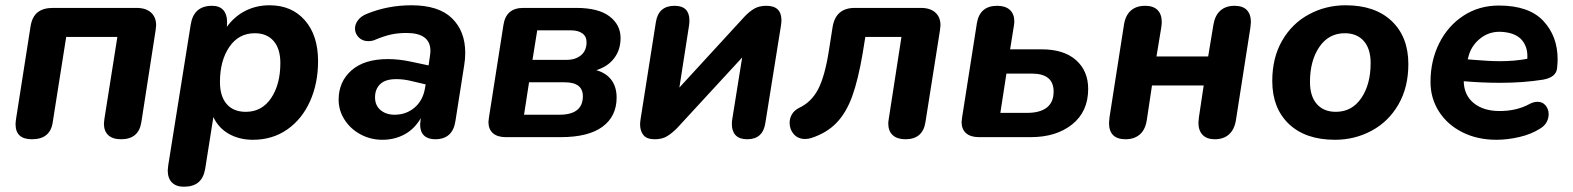

<svg xmlns="http://www.w3.org/2000/svg" viewBox="-20 -520 5966 728"><path d="M39 -49Q39 -56 41 -70L96 -421Q102 -457 123 -473.5Q144 -490 181 -490H498Q533 -490 552.5 -472.5Q572 -455 572 -424Q572 -419 570 -405L516 -57Q506 8 439 8Q407 8 390.5 -7.5Q374 -23 374 -52Q375 -61 376 -70L425 -380H231L180 -57Q171 8 101 8Q39 8 39 -49Z M616 126Q617 116 618 106L703 -426Q714 -498 784 -498Q812 -498 826.5 -482Q841 -466 841 -437Q841 -425 840 -418Q869 -458 910.5 -479Q952 -500 1002 -500Q1086 -500 1136 -443Q1186 -386 1186 -288Q1186 -204 1155.5 -136Q1125 -68 1069 -29Q1013 10 939 10Q888 10 848.5 -12Q809 -34 789 -76L758 120Q752 155 732 171.5Q712 188 677 188Q648 188 632 172Q616 156 616 126ZM1043 -281Q1043 -335 1017.5 -364.5Q992 -394 946 -394Q885 -394 849.5 -342Q814 -290 814 -209Q814 -155 839.5 -125.5Q865 -96 912 -96Q973 -96 1008 -148Q1043 -200 1043 -281Z M1264 -142Q1264 -210 1312.5 -253Q1361 -296 1451 -296Q1493 -296 1539 -286L1605 -272L1610 -306Q1612 -320 1612 -327Q1612 -395 1521 -395Q1489 -395 1462 -389Q1435 -383 1402 -369Q1391 -364 1376 -364Q1354 -364 1340 -378.5Q1326 -393 1326 -412Q1326 -428 1337.5 -443.5Q1349 -459 1372 -468Q1451 -500 1540 -500Q1643 -500 1693.5 -451Q1744 -402 1744 -320Q1744 -295 1740 -272L1707 -62Q1697 8 1630 8Q1603 8 1588 -6Q1573 -20 1573 -48Q1574 -59 1575 -69L1576 -73Q1552 -31 1514 -10.5Q1476 10 1430 10Q1385 10 1347 -10.5Q1309 -31 1286.5 -66Q1264 -101 1264 -142ZM1476 -85Q1521 -85 1553 -113Q1585 -141 1592 -189L1594 -200L1543 -212Q1512 -220 1483 -220Q1441 -220 1421.5 -201Q1402 -182 1402 -151Q1402 -120 1423 -102.5Q1444 -85 1476 -85Z M1832 -58Q1833 -67 1834 -75L1889 -426Q1899 -490 1964 -490H2165Q2249 -490 2291 -458Q2333 -426 2333 -376Q2333 -331 2308.5 -299Q2284 -267 2241 -254Q2279 -243 2298.5 -216.5Q2318 -190 2318 -150Q2318 -79 2264.5 -39.5Q2211 0 2106 0H1898Q1866 0 1849 -15Q1832 -30 1832 -58ZM2190 -155Q2190 -208 2121 -208H1986L1967 -85H2101Q2190 -85 2190 -155ZM2204 -360Q2204 -382 2188 -393.5Q2172 -405 2144 -405H2017L1999 -293H2128Q2162 -293 2183 -310.5Q2204 -328 2204 -360Z M2407 -48Q2407 -57 2409 -69L2467 -437Q2477 -498 2538 -498Q2566 -498 2580 -484Q2594 -470 2594 -443Q2594 -432 2593 -426L2556 -188L2803 -457Q2822 -477 2840.5 -487.5Q2859 -498 2886 -498Q2943 -498 2943 -443Q2943 -436 2941 -422L2882 -54Q2873 8 2813 8Q2784 8 2769.5 -7Q2755 -22 2755 -49Q2755 -59 2756 -65L2794 -302L2547 -34Q2527 -14 2508.5 -3Q2490 8 2463 8Q2432 8 2419.5 -8Q2407 -24 2407 -48Z M3348 -52Q3348 -58 3350 -70L3398 -380H3261L3251 -318Q3234 -218 3211.5 -155.5Q3189 -93 3152 -54.5Q3115 -16 3057 3Q3045 7 3033 7Q3006 7 2990 -11Q2974 -29 2974 -54Q2974 -72 2983 -87Q2992 -102 3010 -111Q3057 -133 3082.5 -182.5Q3108 -232 3123 -329L3137 -418Q3149 -490 3221 -490H3472Q3507 -490 3526.5 -472.5Q3546 -455 3546 -424Q3546 -419 3544 -405L3489 -57Q3479 8 3413 8Q3382 8 3365 -7.5Q3348 -23 3348 -52Z M3626 -58Q3627 -67 3628 -75L3684 -432Q3695 -498 3761 -498Q3792 -498 3809 -482.5Q3826 -467 3826 -438Q3826 -432 3824 -420L3810 -333H3929Q4014 -333 4060 -292Q4106 -251 4106 -183Q4106 -97 4045.5 -48.5Q3985 0 3888 0H3692Q3660 0 3643 -15Q3626 -30 3626 -58ZM3975 -173Q3975 -241 3892 -241H3796L3773 -92H3874Q3923 -92 3949 -112Q3975 -132 3975 -173Z M4185 -54Q4185 -60 4187 -76L4242 -428Q4248 -463 4268.5 -480.5Q4289 -498 4322 -498Q4353 -498 4369 -482Q4385 -466 4385 -436Q4385 -429 4383 -415L4365 -306H4561L4581 -427Q4587 -462 4607.5 -480Q4628 -498 4661 -498Q4692 -498 4707.5 -482Q4723 -466 4723 -436Q4722 -426 4721 -415L4666 -63Q4660 -28 4639.5 -10Q4619 8 4586 8Q4556 8 4540 -8.5Q4524 -25 4524 -55Q4525 -66 4526 -76L4544 -196H4348L4328 -63Q4322 -27 4301 -9.5Q4280 8 4248 8Q4185 8 4185 -54Z M4804 -213Q4804 -301 4841.5 -366Q4879 -431 4943 -465.5Q5007 -500 5082 -500Q5194 -500 5257 -440Q5320 -380 5320 -277Q5320 -189 5282.5 -124Q5245 -59 5181 -24.5Q5117 10 5042 10Q4930 10 4867 -50Q4804 -110 4804 -213ZM5177 -281Q5177 -335 5151 -364.5Q5125 -394 5079 -394Q5018 -394 4982.5 -342Q4947 -290 4947 -209Q4947 -155 4973 -125.5Q4999 -96 5045 -96Q5106 -96 5141.5 -148Q5177 -200 5177 -281Z M5404 -209Q5404 -290 5437 -356Q5470 -422 5529 -460.5Q5588 -499 5663 -499Q5777 -499 5831.5 -441Q5886 -383 5886 -295Q5886 -284 5884 -262Q5881 -227 5831 -218Q5755 -206 5669 -206Q5601 -206 5530 -212Q5531 -159 5568 -129Q5605 -99 5666 -99Q5731 -99 5780 -126Q5795 -134 5810 -134Q5829 -134 5840.5 -120Q5852 -106 5852 -87Q5852 -71 5844 -56.5Q5836 -42 5819 -32Q5786 -11 5741 -0.5Q5696 10 5654 10Q5581 10 5524 -19Q5467 -48 5435.5 -98Q5404 -148 5404 -209ZM5569 -293Q5594 -291 5619 -289.5Q5644 -288 5669 -288Q5722 -288 5771 -297Q5774 -340 5751 -367.5Q5728 -395 5677 -399Q5629 -403 5593 -374.5Q5557 -346 5547 -302L5545 -295Z"/></svg>

Font: SN Pro Bold
Style: Bold Italic
Weight: 700
Italic angle: -9°
Designer: Tobias Whetton
Foundry: Supernotes
Version: Version 1.003